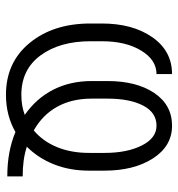

<svg xmlns="http://www.w3.org/2000/svg" viewBox="3 -581 588 634"><g transform="rotate(90 297.0 -264.0)"><path d="M562.5 5.9Q521 5.9 484.9 -0.7Q448.7 -7.3 416 -21Q388.7 -5.4 358.2 2.4Q327.6 10.3 293 10.3Q186 10.3 121.8 -67.9Q57.6 -146 57.6 -268.6V-306.2Q57.6 -408.2 103 -473.1Q148.4 -538.1 224.6 -538.1V-486.8Q177.7 -486.8 147 -436Q116.2 -385.3 116.2 -307.1V-268.6Q116.2 -167.5 162.8 -104Q209.5 -40.5 293 -40.5Q311 -40.5 327.4 -43.2Q343.8 -45.9 359.4 -51.8Q304.7 -89.8 276.1 -146Q247.6 -202.1 247.6 -272.9V-324.7Q247.6 -420.9 287.1 -479.5Q326.7 -538.1 395 -538.1Q462.4 -538.1 502.9 -475.3Q543.5 -412.6 543.5 -314.5V-263.7Q543.5 -200.7 522.9 -148.7Q502.4 -96.7 464.4 -58.6Q486.8 -51.3 511 -48.1Q535.2 -44.9 562.5 -44.9ZM484.9 -263.7V-315.9Q484.9 -389.6 460.4 -438.2Q436 -486.8 395 -486.8Q351.6 -486.8 328.6 -442.6Q305.7 -398.4 305.7 -325.7V-272Q305.7 -207.5 332.3 -159.2Q358.9 -110.8 410.6 -81.5Q446.8 -111.8 465.8 -158.4Q484.9 -205.1 484.9 -263.7Z"/></g></svg>

Font: Roboto Web
Style: Light
Weight: 300
Designer: Google
Version: Version 1.200310; 2013